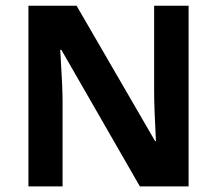

<svg xmlns="http://www.w3.org/2000/svg" viewBox="-20 -663 771 683"><path d="M650.9 -642.6V0H477.5L198.2 -485.8H194.3Q202.6 -354 202.6 -302.2V0H81.1V-642.6H252.4L531.7 -161.1H534.7Q528.3 -281.7 528.3 -338.4V-642.6Z"/></svg>

Font: Khula Bold
Style: Regular
Weight: 700
Designer: Erin McLaughlin, Steve Matteson
Version: Version 1.000;PS 1.0;hotconv 1.0.72;makeotf.lib2.5.5900